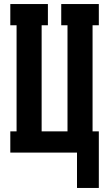

<svg xmlns="http://www.w3.org/2000/svg" viewBox="-20 -755 540 950"><path d="M361 175V0H31V-105H62V-630H31V-735H217V-630H186V-105H314V-630H283V-735H469V-630H438V-105H469V175Z"/></svg>

Font: Iosevka Curly Slab Extrabold
Style: Regular
Weight: 800
Monospace: yes
Designer: Belleve Invis
Foundry: Belleve Invis
Version: Version 22.1.2; ttfautohint (v1.8.4)